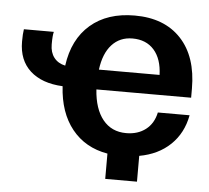

<svg xmlns="http://www.w3.org/2000/svg" viewBox="-48 -583 808 741"><g transform="rotate(5 356.0 -213.0)"><path d="M509 6V106H386V8Q299 -7 248 -70.5Q197 -134 191 -236Q110 -240 65 -281Q20 -322 20 -394Q20 -424 23 -442H139Q135 -429 135 -393Q135 -362 150.5 -342Q166 -322 194 -316Q208 -419 273.5 -475.5Q339 -532 445 -532Q560 -532 624.5 -463Q689 -394 689 -270V-235H322Q327 -160 360.5 -118.5Q394 -77 451 -77Q496 -77 526.5 -100.5Q557 -124 566 -167H689Q676 -97 629 -52Q582 -7 509 6ZM560 -312Q558 -374 527.5 -408.5Q497 -443 444 -443Q395 -443 364 -409Q333 -375 325 -312Z"/></g></svg>

Font: Non Bureau Medium
Style: Regular
Weight: 500
Designer: Jona Saucedo
Foundry: Non Foundry
Version: Version 1.000; ttfautohint (v1.8.4)